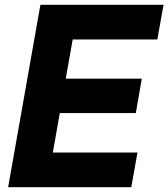

<svg xmlns="http://www.w3.org/2000/svg" viewBox="-20 -783 704 803"><path d="M529 0H14L149 -763H664L638 -618H284L255 -454H573L548 -310H230L201 -145H555Z"/></svg>

Font: Open Sauce One ExtraBold Italic
Style: Regular
Weight: 800
Italic angle: -10°
Designer: Alfredo Marco Pradil
Foundry: Creative Sauce Fz LLC
Version: Version 1.477